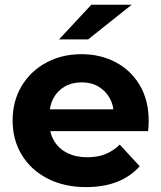

<svg xmlns="http://www.w3.org/2000/svg" viewBox="-20 -771 671 799"><path d="M338.7 7.6Q246.6 7.6 177.5 -28.2Q108.4 -64 70.4 -126.7Q32.5 -189.4 32.5 -269.2Q32.5 -349.8 69.6 -412.3Q106.8 -474.7 171.9 -510.1Q237 -545.5 318.9 -545.5Q398.1 -545.5 461.5 -512Q524.9 -478.5 561.8 -416.1Q598.8 -353.7 598.8 -266.8Q598.8 -257.8 598.1 -246.3Q597.4 -234.8 596.4 -225.2H159.1V-316.1H513.8L453.6 -288.9Q454.2 -330.6 436.9 -361.8Q419.7 -393.1 389.7 -410.7Q359.8 -428.3 319.7 -428.3Q279.7 -428.3 249.2 -410.7Q218.7 -393.1 202 -361.5Q185.3 -330 185.3 -287.1V-262.8Q185.3 -218.7 204.7 -185.6Q224.1 -152.4 259.8 -134.5Q295.5 -116.6 343.3 -116.6Q386.1 -116.6 418.5 -129.6Q450.8 -142.6 478.4 -169.2L561.4 -79.2Q523.8 -36.8 468.1 -14.6Q412.3 7.6 338.7 7.6ZM225.6 -607 360 -751.3H528L346.7 -607Z"/></svg>

Font: Montserrat Thin
Style: Regular
Weight: 100
Designer: Julieta Ulanovsky
Foundry: Julieta Ulanovsky
Version: Version 9.000